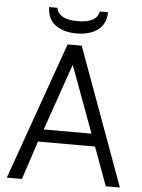

<svg xmlns="http://www.w3.org/2000/svg" viewBox="-58 -904 701 949"><g transform="rotate(5 292.5 -429.0)"><path d="M147 -858H188Q198 -801 293 -801Q388 -801 398 -858H439Q438 -799 398 -769.5Q358 -740 293 -740Q228 -740 188 -769.5Q148 -799 147 -858ZM503 0 433 -191H150L87 0H12L254 -682H324L573 0ZM173 -253H410L288 -584Z"/></g></svg>

Font: Didact Gothic
Style: Regular
Weight: 400
Designer: Daniel Johnson
Foundry: Daniel Johnson
Version: Version 2.101;PS 002.101;hotconv 1.0.88;makeotf.lib2.5.64775